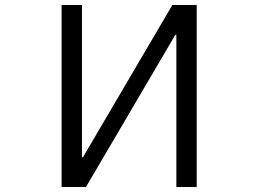

<svg xmlns="http://www.w3.org/2000/svg" viewBox="-20 -753 1040 773"><path d="M772 -733V0H690V-613H686L326 0H228V-733H310V-120H314L674 -733Z"/></svg>

Font: IBM Plex Sans JP
Style: Regular
Weight: 400
Designer: Mike Abbink; Paul van der Laan; Pieter van Rosmalen; Wujin Sim; Yejin Wi; Jinhee Kim; Boomi Park; Yona Kim; Kichan Ma
Foundry: Sandoll Inc.
Version: Version 1.001